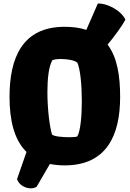

<svg xmlns="http://www.w3.org/2000/svg" viewBox="-20 -905 717 1062"><path d="M74.2 85.9C85 118.7 120.1 136.7 150.4 136.7C162.6 136.7 173.8 133.8 182.6 127.9L255.9 2C280.3 6.8 307.6 9.8 337.4 9.8C571.3 9.8 644.5 -158.7 644.5 -369.1C644.5 -483.9 628.9 -587.4 575.2 -658.2C616.7 -708.5 654.8 -761.2 673.8 -796.4C646 -853 564.9 -888.7 521 -885.3L457.5 -739.7C423.8 -751 383.8 -756.8 337.4 -756.8C102.1 -756.8 32.7 -583 32.7 -369.1C32.7 -242.7 57.1 -132.8 126.5 -64.5ZM267.6 -161.1C253.9 -206.5 242.2 -304.7 242.2 -396C242.2 -469.2 249.5 -537.6 269.5 -571.8C277.3 -576.2 296.9 -578.6 318.8 -578.6C354 -578.1 390.6 -572.3 407.7 -558.6C423.8 -525.4 432.6 -434.1 432.6 -345.2C432.6 -261.7 424.8 -180.2 407.7 -150.4C403.8 -147.5 384.8 -146 361.8 -146C324.7 -146 277.3 -150.4 267.6 -161.1Z"/></svg>

Font: Kavoon
Style: Regular
Weight: 400
Designer: Viktoriya Grabowska
Foundry: Viktoriya Grabowska
Version: Version 1.002